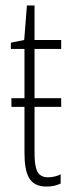

<svg xmlns="http://www.w3.org/2000/svg" viewBox="-20 -676 259 706"><path d="M157 -24C117 -24 107 -53 107 -115V-283H205V-315H107V-496H205V-529H107V-656H79L69 -529L20 -519V-496H70V-315H22V-283H70V-116C70 -33 88 10 151 10C172 10 188 6 203 -1V-35C192 -29 174 -24 157 -24Z"/></svg>

Font: Noto Sans ExtraCondensed ExtraLight
Style: Regular
Weight: 200
Width: 2
Designer: Monotype Design Team
Foundry: Monotype Imaging Inc.
Version: Version 2.013